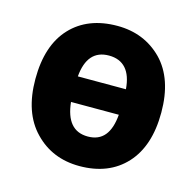

<svg xmlns="http://www.w3.org/2000/svg" viewBox="-88 -647 765 748"><g transform="rotate(15 295.0 -273.0)"><path d="M548.8 -273.9C548.8 -364.7 524.9 -434.6 477.5 -483.4C429.7 -531.7 369.6 -556.2 296.9 -556.2C217.8 -556.2 155.3 -531.7 109.9 -483.4C64 -434.6 41 -364.7 41 -273.9C41 -183.6 64.9 -113.8 112.8 -64.5C160.2 -15.1 220.7 9.8 293.9 9.8C372.6 9.8 435.1 -15.1 480.5 -64.5C525.9 -113.8 548.8 -183.6 548.8 -273.9ZM295.9 -109.9C237.3 -109.9 206.1 -148.4 198.2 -223.1H391.1C384.8 -148.4 354.5 -109.9 295.9 -109.9ZM294.9 -436C353.5 -436 386.7 -398.9 392.1 -326.2H198.2C204.6 -398.9 236.3 -436 294.9 -436Z"/></g></svg>

Font: Avrile Sans
Style: Bold
Weight: 700
Designer: Monotype Design Team, Google (font), Stefan Peev (BGR Cyrillic), Cristiano Sobral (main changes)
Foundry: The Avrile Sans Project Authors
Version: Version 3.110